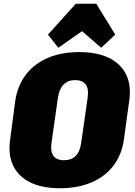

<svg xmlns="http://www.w3.org/2000/svg" viewBox="-20 -989 718 1021"><path d="M299 12Q204 12 141 -19Q78 -50 50 -108.5Q22 -167 34 -248L61 -452Q73 -534 117.5 -592Q162 -650 234 -681Q306 -712 401 -712Q496 -712 559.5 -681Q623 -650 651 -592Q679 -534 667 -452L639 -248Q628 -167 583.5 -108.5Q539 -50 466.5 -19Q394 12 299 12ZM320 -137Q360 -137 383 -160.5Q406 -184 412 -231L446 -469Q453 -516 436 -539.5Q419 -563 379 -563Q341 -563 318 -539.5Q295 -516 288 -469L254 -231Q247 -184 264 -160.5Q281 -137 320 -137ZM235 -805 383 -969H492L593 -805L518 -735L350 -881H499L290 -735Z"/></svg>

Font: Pathway Extreme Condensed Black
Style: Italic
Weight: 900
Width: 3
Italic angle: -8°
Version: Version 1.001;gftools[0.9.26]